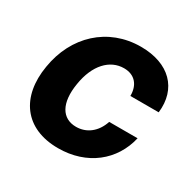

<svg xmlns="http://www.w3.org/2000/svg" viewBox="-129 -689 844 836"><g transform="rotate(30 293.5 -271.5)"><path d="M259.9 10.7C405.2 10.7 509.9 -74.6 538.7 -199.9H396C377.1 -142 333.8 -109 281.2 -109C210.6 -109 174.7 -168.3 192.1 -272.7C208.5 -375.7 264.9 -434.7 335.9 -434.7C390.6 -434.7 420.1 -397.7 419.4 -343.8H561.8C576.7 -469.8 495.4 -552.6 353 -552.6C187.5 -552.6 65.3 -437.9 38.4 -270.6C10.3 -104.8 92 10.7 259.9 10.7Z"/></g></svg>

Font: Margiela Sans
Style: Bold Italic
Weight: 700
Italic angle: -9.39999°
Designer: Stefan Endress, Andreas Faust
Version: Version 1.100;FEAKit 1.0